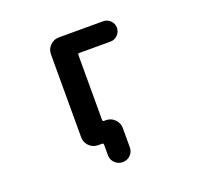

<svg xmlns="http://www.w3.org/2000/svg" viewBox="-148 -925 1296 1232"><g transform="rotate(-20 500.0 -308.5)"><path d="M412.1 63.5V-8.8Q412.1 -18.6 402.3 -18.6H375Q339.8 -18.6 314.9 -43.5Q290 -68.4 290 -103.5V-669.9Q290 -705.1 314.9 -730Q339.8 -754.9 375 -754.9H676.8Q705.1 -754.9 725.6 -734.9Q746.1 -714.8 746.1 -686Q746.1 -657.2 725.6 -636.7Q705.1 -616.2 676.8 -616.2H463.9Q454.1 -616.2 454.1 -606.4V-162.1Q454.1 -152.3 463.9 -152.3H476.6Q511.7 -152.3 536.6 -127.4Q561.5 -102.5 561.5 -67.4V63.5Q561.5 94.7 540 116.2Q518.6 137.7 487.3 137.7Q456.1 137.7 434.1 116.2Q412.1 94.7 412.1 63.5Z"/></g></svg>

Font: Rounded-X Mgen+ 2m bold
Style: Bold
Weight: 700
Designer: [Source Han Sans]
Ryoko NISHIZUKA  (kana & ideographs); Paul D. Hunt (Latin, Greek & Cyrillic); Wenlong ZHANG  (bopomofo
Version: Version 1.059.20150602